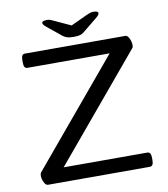

<svg xmlns="http://www.w3.org/2000/svg" viewBox="-92 -931 884 1009"><g transform="rotate(-10 350.0 -427.0)"><path d="M82 0Q70 0 61.5 -18.5Q53 -37 53 -52Q53 -57 54 -62Q55 -67 59 -72L521 -624H82Q63 -624 63 -654V-670Q63 -700 82 -700H618Q630 -700 638.5 -681.5Q647 -663 647 -648Q647 -643 646.5 -638Q646 -633 641 -628L179 -76H625Q645 -76 645 -46V-30Q645 0 625 0ZM474 -854Q500 -854 500 -842Q500 -833 481 -818L406 -757Q396 -749 384.5 -745.5Q373 -742 350 -742Q328 -742 316.5 -745.5Q305 -749 294 -757L219 -818Q200 -833 200 -842Q200 -854 226 -854Q237 -854 245 -851Q253 -848 263 -843L350 -803L436 -843Q447 -848 455.5 -851Q464 -854 474 -854Z"/></g></svg>

Font: Asap Expanded
Style: Regular
Weight: 400
Width: 7
Designer: Pablo Cosgaya
Foundry: Omnibus-Type
Version: Version 3.001; ttfautohint (v1.8.4.7-5d5b)